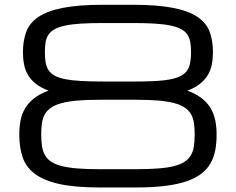

<svg xmlns="http://www.w3.org/2000/svg" viewBox="-20 -786 1009 821"><path d="M547.4 -765.6Q652.8 -765.6 719.7 -752.4Q786.6 -739.3 824.5 -713.6Q862.3 -688 876.5 -650.1Q890.6 -612.3 890.6 -562.5Q890.6 -534.7 885.7 -510Q880.9 -485.4 868.4 -464.8Q856 -444.3 835 -427.5Q814 -410.6 781.2 -398.4Q818.4 -384.8 842.8 -365.7Q867.2 -346.7 881.1 -322.8Q895 -298.8 900.6 -270.8Q906.2 -242.7 906.2 -210.9Q906.2 -174.3 900.4 -143.3Q894.5 -112.3 879.9 -87.2Q865.2 -62 840.1 -42.7Q814.9 -23.4 776.9 -10.5Q738.8 2.4 685.8 9Q632.8 15.6 562.5 15.6H405.8Q300.3 15.6 233.4 0.7Q166.5 -14.2 128.7 -43Q90.8 -71.8 76.7 -114Q62.5 -156.2 62.5 -210.9Q62.5 -242.7 67.9 -270.8Q73.2 -298.8 87.4 -322.8Q101.6 -346.7 125.7 -365.7Q149.9 -384.8 187.5 -398.4Q154.8 -410.6 133.5 -427.5Q112.3 -444.3 100.1 -464.8Q87.9 -485.4 83 -510Q78.1 -534.7 78.1 -562.5Q78.1 -612.3 92.3 -650.1Q106.4 -688 144.3 -713.6Q182.1 -739.3 249 -752.4Q315.9 -765.6 421.4 -765.6ZM562.5 -62.5Q617.2 -62.5 657 -65.7Q696.8 -68.8 724.4 -75.9Q752 -83 769.3 -94.2Q786.6 -105.5 796.1 -122.1Q805.7 -138.7 809.1 -160.6Q812.5 -182.6 812.5 -210.9Q812.5 -238.3 809.3 -260Q806.2 -281.7 796.6 -298.1Q787.1 -314.5 769.8 -326.2Q752.4 -337.9 724.6 -345.2Q696.8 -352.5 657 -356Q617.2 -359.4 562.5 -359.4H405.8Q351.1 -359.4 311.3 -356Q271.5 -352.5 243.9 -345.2Q216.3 -337.9 199 -326.2Q181.6 -314.5 172.1 -298.1Q162.6 -281.7 159.4 -260Q156.2 -238.3 156.2 -210.9Q156.2 -182.6 159.7 -160.6Q163.1 -138.7 172.6 -122.1Q182.1 -105.5 199.2 -94.2Q216.3 -83 244.1 -75.9Q272 -68.8 311.5 -65.7Q351.1 -62.5 405.8 -62.5ZM562.5 -437.5Q639.2 -437.5 685.3 -443.1Q731.4 -448.7 756.1 -462.9Q780.8 -477.1 788.8 -501.2Q796.9 -525.4 796.9 -562.5Q796.9 -586.9 793.7 -605.7Q790.5 -624.5 781 -638.4Q771.5 -652.3 754.2 -661.6Q736.8 -670.9 709 -676.8Q681.2 -682.6 641.4 -685.1Q601.6 -687.5 546.9 -687.5H421.4Q366.7 -687.5 326.9 -685.1Q287.1 -682.6 259.5 -676.8Q231.9 -670.9 214.6 -661.6Q197.3 -652.3 187.7 -638.4Q178.2 -624.5 175 -605.7Q171.9 -586.9 171.9 -562.5Q171.9 -537.1 175.3 -518.1Q178.7 -499 188.2 -485.1Q197.8 -471.2 214.8 -461.9Q231.9 -452.6 259.8 -447.3Q287.6 -441.9 327.1 -439.7Q366.7 -437.5 421.4 -437.5Z"/></svg>

Font: Michroma
Style: Regular
Weight: 400
Version: Version 1.000